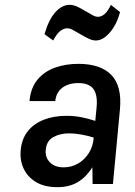

<svg xmlns="http://www.w3.org/2000/svg" viewBox="-20 -761 560 794"><path d="M217.5 13Q163.5 13 128.2 -8.5Q93 -30 77.2 -65Q61.5 -100 65.5 -140Q70 -187 94.8 -218.2Q119.5 -249.5 161 -265.8Q202.5 -282 255 -282Q287 -282 316.8 -276.2Q346.5 -270.5 374 -261L379 -312Q385 -366.5 367 -392Q349 -417.5 304 -417.5Q277.5 -417.5 256.8 -409Q236 -400.5 223.5 -384Q211 -367.5 208.5 -343H102Q107 -398.5 135.5 -432.2Q164 -466 208 -481.5Q252 -497 304 -497Q396 -497 440.5 -451Q485 -405 476 -308.5L447 0H363Q362.5 -17.5 362.5 -34.8Q362.5 -52 362 -69.5Q336.5 -28.5 301.5 -7.8Q266.5 13 217.5 13ZM243.5 -69Q276 -69 303 -84.8Q330 -100.5 347.5 -128.2Q365 -156 367.5 -192Q344.5 -199.5 317.2 -204.5Q290 -209.5 266 -209.5Q228 -209.5 200 -193.8Q172 -178 169 -140Q166.5 -110 186.5 -89.5Q206.5 -69 243.5 -69ZM200 -593.5 164 -619.5Q181 -679 208.5 -710Q236 -741 268.5 -741Q281 -741 294.2 -735.8Q307.5 -730.5 331 -716.5Q352.5 -704 363.8 -697.8Q375 -691.5 385.5 -691.5Q399 -691.5 412.5 -702.8Q426 -714 438.5 -741L476.5 -711Q467 -675.5 450.8 -649.2Q434.5 -623 415.2 -608.2Q396 -593.5 376.5 -593.5Q364 -593.5 349 -600Q334 -606.5 308 -622Q286 -635 277 -639.5Q268 -644 258.5 -644Q244.5 -644 230 -633.5Q215.5 -623 200 -593.5Z"/></svg>

Font: Karla SemiBold
Style: Italic
Weight: 600
Italic angle: -8°
Designer: Jonathan Pinhorn
Version: Version 2.004;gftools[0.9.33]